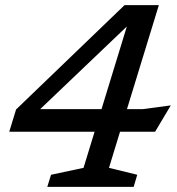

<svg xmlns="http://www.w3.org/2000/svg" viewBox="-20 -727 690 747"><path d="M464.5 -707H598L474 -302.5H536L644.5 -317L583.5 -214.5H447L404 -74L514 -47L500 0H164L178.5 -47L305 -74L348 -214.5H16L42.5 -301ZM375 -302.5 473.5 -624 136.5 -302.5Z"/></svg>

Font: Newsreader 6pt
Style: Italic
Weight: 400
Italic angle: -17°
Designer: Hugues Gentile
Foundry: Production Type
Version: Version 1.003; ttfautohint (v1.8.3)